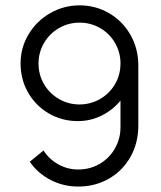

<svg xmlns="http://www.w3.org/2000/svg" viewBox="-20 -681 599 715"><path d="M271 13.7Q216.3 13.7 168.7 -10.7Q121.1 -35.2 90.8 -78.6L142.1 -120.6Q162.6 -88.4 197 -69.1Q231.4 -49.8 271 -49.8Q315.9 -49.8 352.1 -71.3Q388.2 -92.8 408.4 -128.9Q428.7 -165 428.7 -207V-306.2Q398.9 -270.5 357.7 -250.2Q316.4 -230 270 -230Q210.9 -230 161.9 -258.5Q112.8 -287.1 84.7 -336.2Q56.6 -385.3 56.6 -444.8Q56.6 -503.4 86.4 -553.2Q116.2 -603 167 -632.1Q217.8 -661.1 276.4 -661.1Q336.4 -661.1 386.7 -631.6Q437 -602.1 466.1 -550.8Q495.1 -499.5 495.1 -437.5V-212.9Q495.1 -148.9 466.1 -97.2Q437 -45.4 386 -15.9Q335 13.7 271 13.7ZM275.9 -292Q317.4 -292 352.5 -312.3Q387.7 -332.5 408.2 -367.4Q428.7 -402.3 428.7 -444.8Q428.7 -485.8 408.4 -521Q388.2 -556.2 353 -576.4Q317.9 -596.7 276.4 -596.7Q234.9 -596.7 199.7 -576.4Q164.6 -556.2 144 -521Q123.5 -485.8 123.5 -444.8Q123.5 -402.3 144 -367.4Q164.6 -332.5 199.7 -312.3Q234.9 -292 275.9 -292Z"/></svg>

Font: Potro Sans Bangla
Style: Regular
Weight: 400
Designer: Jayed Ahsan Saad
Foundry: Codepotro
Version: Potro Sans Bangla;Version 0.996;CodepotroFonts;